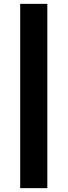

<svg xmlns="http://www.w3.org/2000/svg" viewBox="-20 -810 351 998"><path d="M226 -790V168H85V-790Z"/></svg>

Font: Prodigy Sans
Style: Bold
Weight: 700
Designer: Wei Huang
Foundry: Wei Huang
Version: Version 1.003; ttfautohint (v1.8.3)